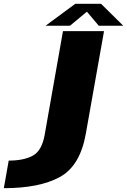

<svg xmlns="http://www.w3.org/2000/svg" viewBox="-196 -753 664 1003"><path d="M-176 230 -150.5 86Q-71.5 86 -24.2 60Q23 34 37.5 -49.5L133 -590.5H347.5L252.5 -55.5Q223 113.5 116.5 171.8Q10 230 -176 230ZM42 -618.5 197 -733H332L448 -618.5H320L258 -692L169.5 -618.5Z"/></svg>

Font: Anybody ExtraExpanded ExtraBold
Style: Italic
Weight: 800
Width: 8
Italic angle: -10°
Designer: Tyler Finck
Foundry: Etcetera Type Company
Version: Version 1.010; ttfautohint (v1.8.3) -l 8 -r 50 -G 200 -x 14 